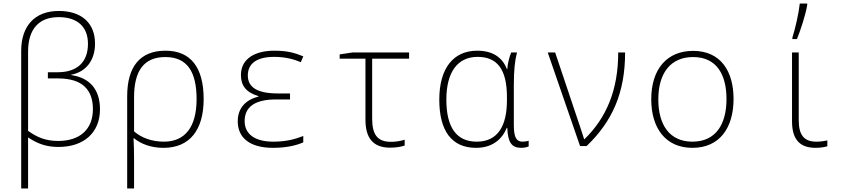

<svg xmlns="http://www.w3.org/2000/svg" viewBox="-20 -827 4840 1087"><path d="M100 -539V240H139V-49C193 -13 243 5 311 5C457 5 546 -78 546 -208C546 -324 485 -387 383 -402V-404C469 -420 518 -488 518 -580C518 -699 439 -765 313 -765C176 -765 100 -679 100 -539ZM309 -29C238 -29 190 -50 139 -86V-535C139 -662 200 -730 312 -730C420 -730 478 -674 478 -579C478 -472 413 -418 307 -418H251V-383H309C447 -383 506 -318 506 -209C506 -97 435 -29 309 -29Z M700 -282V240H739V70C739 28 738 -4 736 -44H739C777 -13 833 10 906 10C1053 10 1133 -90 1133 -266C1133 -446 1059 -540 917 -540C774 -540 700 -451 700 -282ZM908 -25C839 -25 781 -47 739 -83V-276C739 -424 793 -504 916 -504C1039 -504 1093 -422 1093 -266C1093 -107 1027 -25 908 -25Z M1526 10C1604 10 1661 -5 1697 -21V-57C1648 -38 1598 -25 1527 -25C1419 -25 1365 -71 1365 -141C1365 -226 1429 -264 1543 -264H1622V-298H1552C1438 -298 1383 -332 1383 -400C1383 -468 1435 -505 1532 -505C1595 -505 1643 -492 1683 -475L1697 -508C1648 -528 1607 -540 1532 -540C1432 -540 1344 -500 1344 -402C1344 -345 1371 -304 1443 -283V-280C1367 -261 1326 -212 1326 -140C1326 -51 1389 10 1526 10Z M2189 9C2221 9 2252 4 2271 -3V-36C2250 -29 2220 -24 2194 -24C2114 -24 2087 -68 2087 -156V-495H2296V-530H1976L1903 -519V-495H2049V-150C2049 -46 2091 9 2189 9Z M2675 10C2771 10 2824 -42 2849 -103H2852C2855 -22 2876 10 2931 10C2947 10 2964 6 2973 2V-30C2963 -27 2950 -25 2938 -25C2905 -25 2889 -47 2889 -119V-344C2889 -430 2895 -485 2907 -530H2874C2863 -502 2854 -468 2852 -435H2850C2824 -504 2767 -540 2682 -540C2547 -540 2467 -441 2467 -263C2467 -85 2538 10 2675 10ZM2679 -25C2564 -25 2507 -106 2507 -263C2507 -418 2570 -505 2684 -505C2793 -505 2850 -437 2850 -278V-259C2850 -115 2799 -25 2679 -25Z M3264 0H3301C3447 -140 3519 -302 3519 -530H3480C3480 -314 3411 -158 3289 -39H3287C3282 -57 3272 -84 3266 -104L3123 -530H3081Z M3900 10C4054 10 4133 -103 4133 -267C4133 -424 4060 -539 3904 -539C3757 -539 3667 -437 3667 -265C3667 -102 3748 10 3900 10ZM3900 -25C3770 -25 3707 -121 3707 -264C3707 -415 3778 -504 3904 -504C4040 -504 4093 -401 4093 -266C4093 -124 4033 -25 3900 -25Z M4466 -614V-606H4492C4513 -658 4540 -740 4550 -798V-807H4508C4501 -745 4482 -665 4466 -614ZM4598 10C4622 10 4649 6 4664 1V-32C4647 -28 4624 -25 4602 -25C4535 -25 4502 -59 4502 -146V-530H4464V-140C4464 -33 4512 10 4598 10Z"/></svg>

Font: Noto Sans Mono ExtraLight
Style: Regular
Weight: 200
Designer: Monotype Design Team
Foundry: Monotype Imaging Inc.
Version: Version 2.014